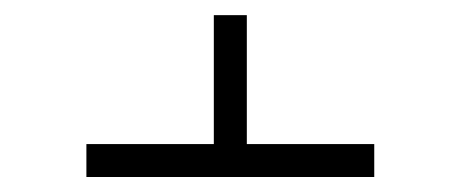

<svg xmlns="http://www.w3.org/2000/svg" viewBox="-20 -445 614 256"><path d="M95.2 -209V-252.9H265.1V-424.8H309.1V-252.9H479V-209Z"/></svg>

Font: Dehuti Alt
Style: Book
Weight: 400
Version: Version 1.2